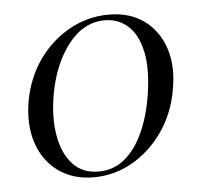

<svg xmlns="http://www.w3.org/2000/svg" viewBox="-39 -439 516 492"><g transform="rotate(-5 219.0 -193.0)"><path d="M183.2 13Q130.6 13 93 -13.9Q55.4 -40.8 39.5 -87.9Q23.6 -135 33.8 -196Q44.8 -256 77.2 -301.5Q109.6 -347 156.7 -373Q203.8 -399 257.4 -399Q311 -399 347.6 -372.7Q384.2 -346.4 400 -299.9Q415.8 -253.4 404.6 -193Q394.2 -132.8 361.8 -86.3Q329.4 -39.8 283 -13.4Q236.6 13 183.2 13ZM197 -0.6Q235 -0.6 263.5 -23.7Q292 -46.8 311 -87.9Q330 -129 338.6 -181Q350 -250.4 340.3 -295.6Q330.6 -340.8 305.7 -363.1Q280.8 -385.4 246.4 -385.4Q191.2 -385.4 151.8 -334.4Q112.4 -283.4 98.8 -204Q89.4 -147.2 97.6 -101Q105.8 -54.8 130.9 -27.7Q156 -0.6 197 -0.6Z"/></g></svg>

Font: Cormorant Garamond Light
Style: Italic
Weight: 300
Italic angle: -10°
Designer: Christian Thalmann (Catharsis Fonts)
Foundry: Catharsis Fonts
Version: Version 4.001